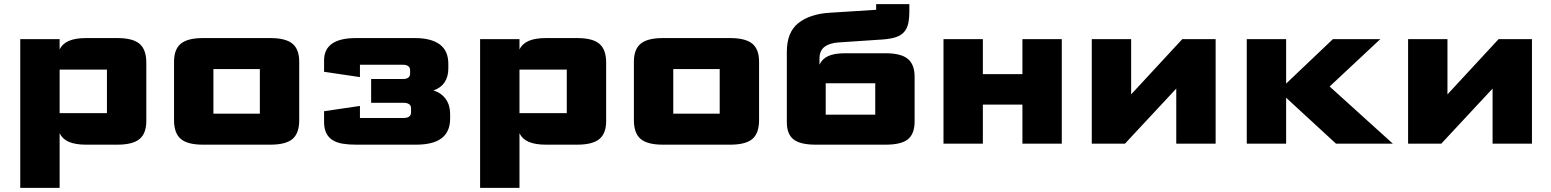

<svg xmlns="http://www.w3.org/2000/svg" viewBox="-20 -695 7505 929"><path d="M78 214V-505.8H268.5V-455.3Q281.6 -483.5 313.3 -497.2Q345 -510.8 396.6 -510.8H547.8Q622.6 -510.8 655.2 -483Q687.9 -455.3 687.9 -391.7V-109Q687.9 -49.2 654.9 -22.1Q621.9 5 547.8 5H396.6Q345 5 313.4 -8.6Q281.8 -22.2 268.5 -50.5V214ZM268.5 -147.5H497.4Q497.4 -147.5 497.4 -147.5Q497.4 -147.5 497.4 -147.5V-358.3Q497.4 -358.3 497.4 -358.3Q497.4 -358.3 497.4 -358.3H268.5Z M822.1 -114V-396.7Q822.1 -456.5 855.1 -483.7Q888.1 -510.8 962.1 -510.8H1287.8Q1362.1 -510.8 1395 -483.7Q1427.8 -456.5 1427.8 -396.7V-114Q1427.8 -50.5 1395.6 -22.8Q1363.3 5 1287.8 5H962.1Q887.3 5 854.7 -22.8Q822.1 -50.5 822.1 -114ZM1012.6 -145.1Q1012.6 -145.1 1012.6 -145.1Q1012.6 -145.1 1012.6 -145.1H1237.3Q1237.3 -145.1 1237.3 -145.1Q1237.3 -145.1 1237.3 -145.1V-360.7Q1237.3 -360.7 1237.3 -360.7Q1237.3 -360.7 1237.3 -360.7H1012.6Q1012.6 -360.7 1012.6 -360.7Q1012.6 -360.7 1012.6 -360.7Z M1701.9 5Q1666.8 5 1638.3 0.3Q1609.9 -4.4 1589.8 -16.8Q1569.7 -29.1 1558.9 -50.6Q1548 -72 1548 -105.7V-156.9L1721.6 -182.4V-124.1Q1721.6 -124.1 1721.6 -124.1Q1721.6 -124.1 1721.6 -124.1H1931.3Q1940.1 -124.1 1947.2 -125.6Q1954.3 -127.1 1958.9 -130.5Q1963.6 -133.9 1966.3 -139Q1968.9 -144 1968.9 -151.1V-171Q1968.9 -184.9 1958.9 -191.3Q1948.9 -197.7 1931.3 -197.7H1775.8V-312.7H1929.8Q1946.4 -312.7 1955.4 -319.4Q1964.3 -326.1 1964.3 -339.2V-355Q1964.3 -368.3 1955.2 -375Q1946.2 -381.7 1929.1 -381.7H1721.6Q1721.6 -381.7 1721.6 -381.7Q1721.6 -381.7 1721.6 -381.7V-321.9L1548 -347.7V-402.8Q1548 -429.5 1557.6 -449.7Q1567.2 -469.9 1586.3 -483.5Q1605.4 -497.1 1634.3 -503.9Q1663.3 -510.8 1701.9 -510.8H1988.4Q2065.4 -510.8 2107.3 -480.4Q2149.3 -450 2149.3 -385.1V-363.6Q2149.3 -323.6 2130.9 -296.4Q2112.6 -269.2 2077.3 -257.5Q2115.6 -245.5 2136.8 -215.8Q2158 -186.1 2158 -143V-121.5Q2158 -88.8 2147.3 -64.8Q2136.7 -40.9 2115.7 -25.4Q2094.7 -9.9 2063.9 -2.5Q2033.1 5 1993 5Z M2303 214V-505.8H2493.5V-455.3Q2506.6 -483.5 2538.3 -497.2Q2570 -510.8 2621.6 -510.8H2772.8Q2847.6 -510.8 2880.2 -483Q2912.9 -455.3 2912.9 -391.7V-109Q2912.9 -49.2 2879.9 -22.1Q2846.9 5 2772.8 5H2621.6Q2570 5 2538.4 -8.6Q2506.8 -22.2 2493.5 -50.5V214ZM2493.5 -147.5H2722.4Q2722.4 -147.5 2722.4 -147.5Q2722.4 -147.5 2722.4 -147.5V-358.3Q2722.4 -358.3 2722.4 -358.3Q2722.4 -358.3 2722.4 -358.3H2493.5Z M3047.1 -114V-396.7Q3047.1 -456.5 3080.1 -483.7Q3113.1 -510.8 3187.1 -510.8H3512.8Q3587.1 -510.8 3620 -483.7Q3652.8 -456.5 3652.8 -396.7V-114Q3652.8 -50.5 3620.6 -22.8Q3588.3 5 3512.8 5H3187.1Q3112.3 5 3079.7 -22.8Q3047.1 -50.5 3047.1 -114ZM3237.6 -145.1Q3237.6 -145.1 3237.6 -145.1Q3237.6 -145.1 3237.6 -145.1H3462.3Q3462.3 -145.1 3462.3 -145.1Q3462.3 -145.1 3462.3 -145.1V-360.7Q3462.3 -360.7 3462.3 -360.7Q3462.3 -360.7 3462.3 -360.7H3237.6Q3237.6 -360.7 3237.6 -360.7Q3237.6 -360.7 3237.6 -360.7Z M4219.3 -675.1H4379.9V-640.1Q4379.9 -605.3 4374.3 -580.5Q4368.6 -555.8 4354 -539.6Q4339.4 -523.4 4314.4 -515.1Q4289.5 -506.8 4251 -504L4037.6 -489.7Q3993.5 -486.7 3969.3 -468.2Q3945.1 -449.6 3945.1 -411.5V-381.8Q3957.5 -409.8 3987.2 -423.6Q4016.8 -437.3 4068.5 -437.3H4265.4Q4339.4 -437.3 4372.4 -410.2Q4405.4 -383.1 4405.4 -323.3V-107.8Q4405.4 -47.6 4373.2 -21.3Q4340.9 5 4265.4 5H3927.1Q3852.3 5 3819.7 -20.4Q3787.1 -45.8 3787.1 -104.2V-444Q3787.1 -538.9 3842.4 -582.9Q3897.8 -626.9 3991.3 -633.1L4219.3 -647.6Q4219.3 -647.6 4219.3 -647.6Q4219.3 -647.6 4219.3 -647.6ZM3975.2 -140.3H4214.9Q4214.9 -140.3 4214.9 -140.3Q4214.9 -140.3 4214.9 -140.3V-292Q4214.9 -292 4214.9 -292Q4214.9 -292 4214.9 -292H3975.2Q3975.2 -292 3975.2 -292Q3975.2 -292 3975.2 -292V-140.3Q3975.2 -140.3 3975.2 -140.3Q3975.2 -140.3 3975.2 -140.3Z M4545.1 0V-505.8H4735.6V-336.4H4927V-505.8H5117.5V0H4927V-188.9H4735.6V0Z M5262.6 0V-505.8H5453.1V-238.3L5700.7 -505.8H5861.9V0H5671.4V-266.4L5423.3 0Z M6012.5 0V-505.8H6203V-290.6L6429.4 -505.8H6658.8L6413.5 -276.5L6719.2 0H6444.2L6203 -222.1V0Z M6793.1 0V-505.8H6983.6V-238.3L7231.2 -505.8H7392.4V0H7201.9V-266.4L6953.8 0Z"/></svg>

Font: Science Gothic
Style: Regular
Weight: 400
Designer: Thomas Phinney, Vassil Kateliev, Brandon Buerkle
Foundry: Font Detective LLC
Version: Version 1.018